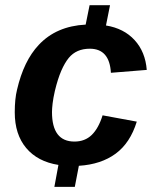

<svg xmlns="http://www.w3.org/2000/svg" viewBox="-20 -708 596 743"><path d="M268.1 -160.2Q308.6 -160.2 335 -185.8Q361.3 -211.4 377 -261.7L509.3 -237.3Q483.9 -154.8 427.5 -113.3Q371.1 -71.8 285.2 -66.4L269.5 15.1H190.4L206.1 -69.8Q125.5 -82.5 81.3 -135.3Q37.1 -188 37.1 -273.4Q37.1 -325.2 45.9 -360.8Q71.8 -472.7 129.9 -534.2Q197.8 -606.9 311.5 -612.8L326.7 -688H405.8L390.1 -609.4Q459.5 -598.1 501 -552.7Q542.5 -507.3 547.9 -437.5L409.2 -426.3Q403.8 -519.5 327.6 -519.5Q275.4 -519.5 246.1 -483.9Q230.5 -464.8 217 -433.8Q203.6 -402.8 192.4 -356.4Q186 -328.6 183.6 -307.9Q181.2 -287.1 181.2 -274.4Q181.2 -160.2 268.1 -160.2Z"/></svg>

Font: Arimo
Style: Bold Italic
Weight: 700
Italic angle: -12°
Designer: Steve Matteson
Foundry: Monotype Imaging Inc.
Version: Version 1.33